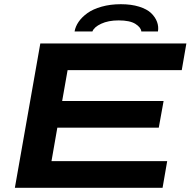

<svg xmlns="http://www.w3.org/2000/svg" viewBox="-20 -894 907 914"><path d="M335 -744.1Q338.9 -767.6 354.2 -790Q369.6 -812.5 396 -831.5Q422.4 -850.6 463.9 -862.3Q505.4 -874 555.2 -874Q605 -874 642.3 -862.3Q679.7 -850.6 699.5 -831.5Q719.2 -812.5 727.5 -790Q735.8 -767.6 731.9 -744.1H652.8Q650.9 -763.7 624.5 -780.3Q598.1 -796.9 544.9 -796.9Q495.6 -796.9 461.7 -781Q427.7 -765.1 419.9 -744.1ZM50.8 0 171.9 -687H867.2L845.2 -560.1H301.8L275.9 -413.1H758.8L735.8 -286.1H252.9L225.1 -127H775.9L753.9 0Z"/></svg>

Font: Archivo Expanded SemiBold
Style: Italic
Weight: 600
Width: 7
Italic angle: -10°
Designer: Hector Gatti
Foundry: Omnibus-Type
Version: Version 2.001